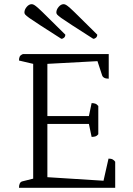

<svg xmlns="http://www.w3.org/2000/svg" viewBox="-20 -900 636 920"><path d="M71 0Q71 -27 87 -31L139 -44V-594L71 -610Q71 -622 74.5 -629Q78 -636 90 -641H501V-523Q474 -523 469 -540L447 -607L207 -594V-344H406L419 -406Q428 -406 436 -403.5Q444 -401 451 -392V-257Q444 -248 435.5 -246Q427 -244 419 -244L406 -306H207V-51L476 -34L500 -140Q513 -140 520 -136Q527 -132 532 -125V0ZM427 -714Q434 -714 440 -719.5Q446 -725 446 -734Q392 -787 362 -817Q332 -847 317.5 -860Q303 -873 296.5 -876.5Q290 -880 285 -880Q272 -880 261 -867Q250 -854 250 -840Q250 -835 254 -830Q258 -825 274 -813.5Q290 -802 326.5 -778.5Q363 -755 427 -714ZM274 -714Q281 -714 287 -719.5Q293 -725 293 -734Q239 -787 209 -817Q179 -847 164.5 -860Q150 -873 143.5 -876.5Q137 -880 132 -880Q119 -880 108 -867Q97 -854 97 -840Q97 -835 101 -830Q105 -825 121 -813.5Q137 -802 173.5 -778.5Q210 -755 274 -714Z"/></svg>

Font: Petrona Light
Style: Regular
Weight: 300
Designer: Ringo R. Seeber
Foundry: Ringo R. Seeber
Version: Version 2.001; ttfautohint (v1.8.3)